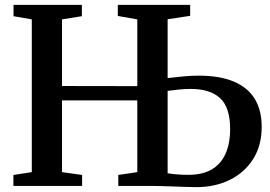

<svg xmlns="http://www.w3.org/2000/svg" viewBox="-20 -763 1110 788"><path d="M787 5Q770 5 746.5 4.2Q723 3.5 696.8 2.5Q670.5 1.5 644.5 0.8Q618.5 0 596 0H465.5V-45L543.5 -56.5V-351H234.5V-56.5L317 -45V0H35V-45L110.5 -56.5V-683.5L35.5 -696.5V-743H316V-696.5L234.5 -683.5V-410L543.5 -409.5V-683.5L463.5 -697.5V-743H760.5V-698L668 -684V-442.5Q697 -446 730.2 -449.2Q763.5 -452.5 795 -452.5Q882 -452.5 939.5 -428.2Q997 -404 1025.5 -357.2Q1054 -310.5 1054 -242.5Q1054 -165.5 1018.8 -110Q983.5 -54.5 923 -24.8Q862.5 5 787 5ZM753.5 -45.5Q811 -45.5 848.8 -67.5Q886.5 -89.5 905.5 -131.8Q924.5 -174 924.5 -233.5Q924.5 -322 883.5 -360Q842.5 -398 763 -398Q738.5 -398 713.8 -395.5Q689 -393 668 -390V-52Q681.5 -49.5 703.8 -47.5Q726 -45.5 753.5 -45.5Z"/></svg>

Font: Merriweather 48pt SemiBold
Style: Regular
Weight: 600
Version: Version 2.100